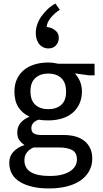

<svg xmlns="http://www.w3.org/2000/svg" viewBox="-20 -828 581 1078"><path d="M61 -314Q61 -353 75 -383.5Q89 -414 114.5 -435Q140 -456 175 -466.5Q210 -477 251 -477Q266 -477 280 -475Q294 -473 308 -470H511V-405H480L400 -416Q419 -396 429.5 -370Q440 -344 440 -315Q440 -276 426 -245.5Q412 -215 387 -194Q362 -173 327 -162.5Q292 -152 251 -152Q220 -152 197 -156Q174 -148 165 -135.5Q156 -123 156 -109Q156 -86 171.5 -78Q187 -70 213 -70H337Q415 -70 456.5 -34.5Q498 1 498 62Q498 101 481 132Q464 163 432.5 185Q401 207 356 218.5Q311 230 255 230Q153 230 92.5 193.5Q32 157 32 86Q32 49 55.5 24Q79 -1 117 -14Q97 -28 87 -43.5Q77 -59 77 -85Q77 -116 95.5 -138Q114 -160 146 -173Q106 -191 83.5 -225.5Q61 -260 61 -314ZM168 0Q117 23 117 72Q117 160 259 160Q301 160 330 152Q359 144 377 131Q395 118 403.5 102Q412 86 412 69Q412 27 383.5 13.5Q355 0 312 0ZM351 -312Q351 -365 323.5 -390Q296 -415 251 -415Q206 -415 178.5 -390Q151 -365 151 -316Q151 -264 178.5 -239.5Q206 -215 251 -215Q296 -215 323.5 -239Q351 -263 351 -312ZM260 -673Q275 -670 292.5 -655.5Q310 -641 310 -615Q310 -591 294.5 -573.5Q279 -556 251 -556Q239 -556 227 -560.5Q215 -565 204.5 -575.5Q194 -586 187.5 -603Q181 -620 181 -644Q181 -667 189 -690.5Q197 -714 212 -735.5Q227 -757 247 -776Q267 -795 291 -808L316 -773Q288 -756 266 -729.5Q244 -703 242 -677Z"/></svg>

Font: Mukta Malar
Style: Regular
Weight: 400
Designer: Aadarsh Rajan, Girish Dalvi, Yashodeep Gholap
Foundry: Ek Type
Version: Version 2.538;PS 1.000;hotconv 16.6.51;makeotf.lib2.5.65220;